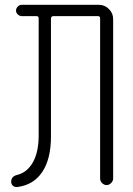

<svg xmlns="http://www.w3.org/2000/svg" viewBox="-20 -750 540 778"><path d="M49.8 7.8Q40 8.8 32.7 2.9Q25.4 -2.9 25.4 -13.7Q25.4 -35.2 48.8 -41Q89.8 -50.8 113.3 -92.3Q136.7 -133.8 136.7 -201.2V-675.8Q136.7 -684.6 127.9 -684.6H68.4Q59.6 -684.6 52.2 -691.4Q44.9 -698.2 44.9 -707Q44.9 -715.8 51.8 -723.1Q58.6 -730.5 68.4 -730.5H380.9Q404.3 -730.5 421.4 -713.4Q438.5 -696.3 438.5 -672.9V-26.4Q438.5 -16.6 430.2 -8.3Q421.9 0 412.1 0Q402.3 0 394 -7.8Q385.7 -15.6 385.7 -26.4V-675.8Q385.7 -684.6 377 -684.6H196.3Q187.5 -684.6 186.5 -675.8V-196.3Q186.5 -105.5 150.9 -52.7Q115.2 0 49.8 7.8Z"/></svg>

Font: Rounded Mgen+ 1m light
Style: Regular
Weight: 200
Designer: [Source Han Sans]
Ryoko NISHIZUKA  (kana & ideographs); Paul D. Hunt (Latin, Greek & Cyrillic); Wenlong ZHANG  (bopomofo
Version: Version 1.059.20150602